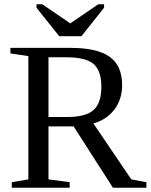

<svg xmlns="http://www.w3.org/2000/svg" viewBox="-20 -879 707 899"><path d="M207 -287.1V-39.1L306.2 -25.9V0H35.2V-25.9L112.8 -39.1V-616.2L28.8 -628.9V-654.8H311.5Q434.6 -654.8 493.2 -613.3Q551.8 -571.8 551.8 -480Q551.8 -414.6 516.1 -366.9Q480.5 -319.3 417.5 -300.8L594.7 -39.1L665.5 -25.9V0H508.8L324.7 -287.1ZM454.6 -473.1Q454.6 -547.9 418.2 -579.3Q381.8 -610.8 290.5 -610.8H207V-331.1H293.5Q380.9 -331.1 417.7 -363.5Q454.6 -396 454.6 -473.1ZM178.2 -858.9 309.1 -769.5 439.9 -858.9H467.3V-842.8L361.3 -709.5H257.3L150.9 -842.8V-858.9Z"/></svg>

Font: Liberation Serif
Style: Regular
Weight: 400
Designer: Steve Matteson
Foundry: Ascender Corporation
Version: Version 2.1.5